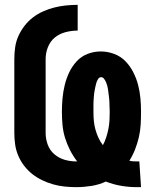

<svg xmlns="http://www.w3.org/2000/svg" viewBox="-20 -763 640 791"><path d="M543 8Q511 8 479 2.5Q447 -3 416 -15Q388 -2 356.5 3Q325 8 294 8Q270 8 246 5.5Q222 3 199 -3.5Q176 -10 154 -20.5Q132 -31 113 -46Q94 -61 79.5 -80Q65 -99 55.5 -121Q46 -143 42.5 -167Q39 -191 39 -215V-520Q39 -544 42.5 -568.5Q46 -593 56 -615Q66 -637 81 -656.5Q96 -676 115.5 -691Q135 -706 157.5 -716Q180 -726 203.5 -732Q227 -738 251.5 -740.5Q276 -743 300 -743V-637Q275 -637 250 -630.5Q225 -624 206 -608.5Q187 -593 177.5 -569Q168 -545 168 -520V-215Q168 -191 176.5 -167.5Q185 -144 203.5 -128Q222 -112 245.5 -105Q269 -98 293 -98Q294 -98 295.5 -98Q297 -98 298 -98Q281 -120 268.5 -144.5Q256 -169 248 -195Q240 -221 237.5 -248Q235 -275 235 -302Q235 -330 237.5 -357.5Q240 -385 246.5 -412Q253 -439 265 -464.5Q277 -490 296 -510.5Q315 -531 341 -541Q367 -551 395 -551Q423 -551 450 -541Q477 -531 496.5 -511Q516 -491 529 -465.5Q542 -440 549 -413Q556 -386 558.5 -358Q561 -330 561 -302Q561 -276 559.5 -249.5Q558 -223 552 -197.5Q546 -172 536.5 -147.5Q527 -123 513 -101Q520 -99 528 -98.5Q536 -98 544 -98Q547 -98 549.5 -98Q552 -98 554 -98L561 8Q557 8 552.5 8Q548 8 543 8ZM404 -165Q412 -180 417.5 -197Q423 -214 426.5 -231.5Q430 -249 431 -266.5Q432 -284 432 -302Q432 -310 431.5 -317.5Q431 -325 431 -333Q431 -341 430.5 -348.5Q430 -356 429 -363.5Q428 -371 427 -379Q426 -387 425 -394.5Q424 -402 422 -409.5Q420 -417 417 -424Q414 -431 409 -438Q404 -445 397 -445Q389 -445 384.5 -438Q380 -431 377.5 -423.5Q375 -416 373.5 -408.5Q372 -401 370.5 -393.5Q369 -386 368 -378.5Q367 -371 366.5 -363.5Q366 -356 365.5 -348.5Q365 -341 365 -333Q365 -325 365 -317.5Q365 -310 365 -302Q365 -284 366.5 -266Q368 -248 373 -230Q378 -212 385.5 -195.5Q393 -179 404 -165Z"/></svg>

Font: Iosevka Curly Slab HvEx
Style: Regular
Weight: 900
Width: 7
Monospace: yes
Designer: Belleve Invis
Foundry: Belleve Invis
Version: Version 11.1.0; ttfautohint (v1.8.3)